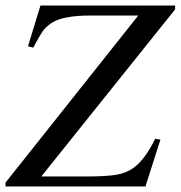

<svg xmlns="http://www.w3.org/2000/svg" viewBox="-26 -673 652 693"><path d="M606 -639 123 -36H284Q355 -36 392.5 -42Q430 -48 457 -68Q498 -98 534 -172L553 -169L499 0H-6V-14L473 -617H302Q200 -617 160 -590Q138 -575 127.5 -559.5Q117 -544 94 -501L75 -506L120 -653H606Z"/></svg>

Font: STIX MathJax Main
Style: Italic
Weight: 400
Italic angle: -16.33°
Designer: MicroPress Inc., with final additions and corrections provided by Coen Hoffman, Elsevier (retired)
Version: Version 1.1.1